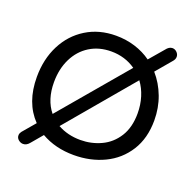

<svg xmlns="http://www.w3.org/2000/svg" viewBox="-135 -890 1078 1062"><g transform="rotate(20 404.0 -359.5)"><path d="M746 -339Q746 -234 698.5 -159Q651 -84 570.5 -45.5Q490 -7 392 -7Q283 -7 200 -55L146 9Q129 31 108 31Q93 31 80.5 20.5Q68 10 68 -5Q68 -11 69.5 -15.5Q71 -20 77 -29L140 -103Q53 -193 53 -344Q53 -449 95 -531.5Q137 -614 213 -661Q289 -708 388 -708Q447 -708 500 -691.5Q553 -675 596 -644L667 -727Q684 -750 704 -750Q719 -750 730.5 -738.5Q742 -727 742 -712Q742 -697 729 -683L653 -593Q697 -543 721.5 -478Q746 -413 746 -339ZM205 -181 537 -573Q474 -617 393 -617Q321 -617 266.5 -583Q212 -549 182 -488Q152 -427 152 -349Q152 -246 205 -181ZM646 -344Q646 -395 632 -440Q618 -485 592 -520L264 -131Q323 -98 398 -98Q462 -98 519 -124.5Q576 -151 611 -206.5Q646 -262 646 -344Z"/></g></svg>

Font: Mali Medium
Style: Regular
Weight: 500
Version: Version 1.000; ttfautohint (v1.6)